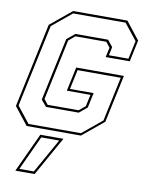

<svg xmlns="http://www.w3.org/2000/svg" viewBox="-102 -771 843 1108"><g transform="rotate(10 319.5 -217.5)"><path d="M86 0 5 -103 110 -597 235 -700H553L634 -597L607 -471H466L478.5 -528L454.5 -558.5H273L236 -527L160.5 -171.5L184 -141.5H365.5L402.5 -172L417.5 -241H279L309 -382H588.5L529 -103L404 0ZM94.5 -13.5H401.5L517 -108.5L572.5 -368.5H319.5L295 -254H433.5L415 -166.5L368.5 -128H177L145.5 -165L224 -533.5L270.5 -572H462.5L493 -533.5L482.5 -484.5H597L620 -591.5L544.5 -686.5H237.5L122.5 -591.5L19.5 -108.5ZM66.5 265 172.5 36H308L179.5 265ZM87.5 251H172.5L285.5 50H180.5Z"/></g></svg>

Font: Tourney Thin Thin
Style: Italic
Weight: 250
Italic angle: -12°
Version: Version 1.015